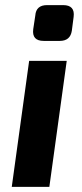

<svg xmlns="http://www.w3.org/2000/svg" viewBox="-20 -731 320 751"><path d="M164 -711H227Q274 -711 268 -665L261 -611Q255 -571 214 -571H151Q104 -571 110 -617L118 -670Q121 -711 164 -711ZM173 0H26L94 -493H241Z"/></svg>

Font: Exo 2.0
Style: Bold Italic
Weight: 700
Italic angle: -8°
Designer: Natanael Gama
Version: Version 1.001;PS 001.001;hotconv 1.0.70;makeotf.lib2.5.58329